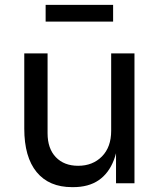

<svg xmlns="http://www.w3.org/2000/svg" viewBox="-20 -755 668 791"><path d="M281 16H277Q182 16 131 -46Q80 -108 80 -225V-535H176V-206Q176 -143 210 -107.5Q244 -72 302 -72Q362 -72 400 -110.5Q438 -149 438 -216V-535H534V0H458V-229H470Q470 -150 449 -95.5Q428 -41 386.5 -12.5Q345 16 281 16ZM446 -666H168V-735H446Z"/></svg>

Font: Sora Variable
Style: Regular
Weight: 400
Designer: Jonathan Barnbrook, Julián Moncada
Foundry: Barnbrook Fonts
Version: Version 2.000